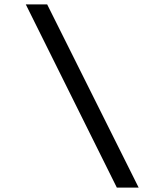

<svg xmlns="http://www.w3.org/2000/svg" viewBox="-20 -767 721 871"><path d="M609 84H510L97 -747H194Z"/></svg>

Font: Figtree Medium
Style: Italic
Weight: 500
Italic angle: -9.5°
Foundry: Erik Kennedy
Version: Version 2.001; ttfautohint (v1.8.4.7-5d5b);gftools[0.9.27]